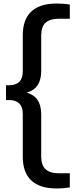

<svg xmlns="http://www.w3.org/2000/svg" viewBox="-20 -838 416 1088"><path d="M300.5 230Q205.5 230 157.2 184.5Q109 139 109 49.5V-193Q109 -232.5 89 -251.8Q69 -271 32 -271H14V-355H32Q69 -355 89 -374.2Q109 -393.5 109 -433V-637.5Q109 -727 157.2 -772.5Q205.5 -818 300.5 -818Q321.5 -818 341 -816.5Q360.5 -815 375.5 -812V-732H314.5Q264 -732 238.8 -709.8Q213.5 -687.5 213.5 -636.5V-437Q213.5 -377.5 185.2 -345Q157 -312.5 92 -306.5V-319.5Q157 -314 185.2 -281.2Q213.5 -248.5 213.5 -188.5V48.5Q213.5 99 238.8 121.5Q264 144 314.5 144H375.5V224Q360.5 226.5 341 228.2Q321.5 230 300.5 230Z"/></svg>

Font: Encode Sans Condensed Thin Medium
Style: Regular
Weight: 500
Version: Version 3.002